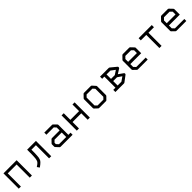

<svg xmlns="http://www.w3.org/2000/svg" viewBox="531 -2163 3797 3797"><g transform="rotate(-45 2430.0 -264.0)"><path d="M114 -49H54V-477H422V-49H362V-417H114Z M962 -49H902V-417H776Q776 -360 776 -328Q776 -296 773 -260.5Q770 -225 768.5 -208.5Q767 -192 758.8 -170Q750.5 -148 745.2 -139.5Q740 -131 723.8 -114.2Q707.5 -97.5 696 -88.8Q684.5 -80 658.5 -60Q649 -53 644 -49L609 -99Q617.5 -105 632.5 -115.5Q649.5 -127.5 657 -133Q664.5 -138.5 675.8 -150Q687 -161.5 691 -169.8Q695 -178 701.2 -195.8Q707.5 -213.5 709 -231.5Q710.5 -249.5 713 -280.5Q715.5 -311.5 715.8 -346.2Q716 -381 716 -432V-477H962Z M1440 -108V-234H1239L1196 -190V-153L1238 -108ZM1500 -108H1561V-50H1225Q1213 -50 1204 -59L1146 -121Q1137 -130 1137 -142V-202Q1137 -214 1146 -223L1205 -284Q1213 -292 1226 -292H1440V-375L1399 -417H1195V-476H1411Q1423 -476 1432 -467L1491 -407Q1500 -398 1500 -387Z M1677 -475H1738V-290H1982V-475H2042V-49H1982V-229H1738V-49H1677Z M2277 -374V-152L2320 -110H2482L2522 -152V-374L2483 -418H2320ZM2227 -407 2288 -470Q2295 -477 2308 -477H2496Q2508 -477 2518 -467L2574 -404Q2582 -396 2582 -385V-140Q2582 -128 2573 -119L2515 -60Q2509 -53 2497.5 -53H2494H2308Q2297.5 -53 2288 -60L2226 -118Q2217 -126 2217 -140V-387Q2217 -397 2227 -407Z M2818 -109V-419H2757V-479H3000Q3010 -479 3022 -470L3142 -371Q3150 -365.5 3150 -351Q3150 -341.5 3141 -328L3040 -264L3141 -192Q3150 -188.5 3150 -172Q3150 -159 3141 -150L3019 -58Q3007 -49 2998 -49H2757V-109ZM2986 -233H2879V-109H2985L3075 -172ZM2985 -294 3074 -353 2987 -419H2879V-294Z M3356 -231V-152L3399 -107H3662V-51H3387Q3375 -51 3367 -59L3305 -119Q3297 -127 3297 -140V-382Q3297 -392 3307 -402L3368 -465Q3379 -476 3390 -476H3571Q3581 -476 3592 -465L3651 -403Q3660 -394 3660 -383V-231ZM3357 -293H3602V-371L3559 -415H3401L3357 -370Z M3834 -477H4202V-416H4048V-49H3987V-416H3834Z M4436 -231V-152L4479 -107H4742V-51H4467Q4455 -51 4447 -59L4385 -119Q4377 -127 4377 -140V-382Q4377 -392 4387 -402L4448 -465Q4459 -476 4470 -476H4651Q4661 -476 4672 -465L4731 -403Q4740 -394 4740 -383V-231ZM4437 -293H4682V-371L4639 -415H4481L4437 -370Z"/></g></svg>

Font: 3270 Nerd Font
Style: Regular
Weight: 400
Monospace: yes
Version: Version 3.0.1;Nerd Fonts 3.3.0